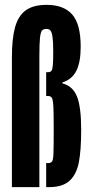

<svg xmlns="http://www.w3.org/2000/svg" viewBox="-20 -770 377 790"><path d="M172 -750Q242 -750 277 -710.5Q312 -671 312 -578Q312 -514 294 -478.5Q276 -443 237 -431V-427Q279 -416 296.5 -373.5Q314 -331 314 -236Q314 -152 304.5 -102.5Q295 -53 266.5 -26.5Q238 0 181 0H170V-99H178Q190 -99 194.5 -106Q199 -113 200 -139.5Q201 -166 201 -240Q201 -307 199.5 -333Q198 -359 193.5 -367Q189 -375 178 -375H170V-473H178Q187 -473 191.5 -478.5Q196 -484 197.5 -502Q199 -520 199 -560Q199 -599 196 -618.5Q193 -638 187.5 -644.5Q182 -651 171 -651Q158 -651 152.5 -644Q147 -637 144.5 -614Q142 -591 142 -541V0H29V-534Q29 -611 42 -658Q55 -705 86 -727.5Q117 -750 172 -750Z"/></svg>

Font: Saira Ultra Condensed ExtraBold
Style: Regular
Weight: 800
Width: 1
Designer: Hector Gatti with collaboration of the Omnibus-Type team
Foundry: Omnibus-Type
Version: Version 1.001; ttfautohint (v1.8)